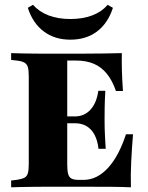

<svg xmlns="http://www.w3.org/2000/svg" viewBox="-20 -797 631 817"><path d="M172.6 -2.4Q147.6 -2.4 120.6 -2Q93.5 -1.6 69 -1.2Q44.4 -0.8 27.4 0V-29L50 -31.5Q71.8 -34.7 83.1 -40.3Q94.4 -46 98.4 -59.3Q102.4 -72.6 102.4 -98.4V-472.6Q102.4 -498.4 98.4 -511.7Q94.4 -525 83.1 -531Q71.8 -537.1 50 -539.5L27.4 -541.9V-571Q44.4 -570.2 69 -569.8Q93.5 -569.4 120.6 -569Q147.6 -568.5 172.6 -568.5H184.7H306.5Q375 -568.5 420.6 -569.4Q466.1 -570.2 498.4 -571Q497.6 -534.7 498.8 -494.4Q500 -454 503.2 -409.7H473.4Q458.1 -454 435.1 -482.7Q412.1 -511.3 379.8 -525.4Q347.6 -539.5 301.6 -539.5H266.1V-96Q266.1 -70.2 270.2 -56Q274.2 -41.9 285.1 -36.7Q296 -31.5 316.1 -31.5H334.7Q365.3 -31.5 391.9 -45.2Q418.5 -58.9 441.5 -84.7Q464.5 -110.5 483.1 -146Q501.6 -181.5 516.1 -225.8H546Q541.1 -165.3 538.3 -108.9Q535.5 -52.4 537.1 0Q504.8 -1.6 458.1 -2Q411.3 -2.4 341.1 -2.4H184.7ZM230.6 -272.6V-301.6H387.1V-272.6ZM399.2 -163.7Q395.2 -199.2 382.3 -223.4Q369.4 -247.6 348.4 -260.1Q327.4 -272.6 298.4 -272.6V-301.6Q338.7 -301.6 364.9 -330.2Q391.1 -358.9 398.4 -410.5H428.2Q425.8 -368.5 425.4 -341.9Q425 -315.3 425 -287.1Q425 -268.5 425.4 -250.8Q425.8 -233.1 427 -212.5Q428.2 -191.9 429.8 -163.7ZM279 -628.2Q212.9 -628.2 166.1 -663.3Q119.4 -698.4 98.4 -763.7L120.2 -776.6Q146.8 -746.8 186.7 -731.5Q226.6 -716.1 279 -716.1Q332.3 -716.1 372.6 -731.5Q412.9 -746.8 437.9 -776.6L460.5 -763.7Q439.5 -698.4 393.1 -663.3Q346.8 -628.2 279 -628.2Z"/></svg>

Font: Playfair 5pt SemiExpanded Light Black
Style: Regular
Weight: 900
Version: Version 2.203